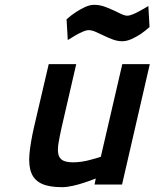

<svg xmlns="http://www.w3.org/2000/svg" viewBox="-20 -765 641 796"><path d="M601 -499 486 0H372L377 -25Q352 -15 327 -7Q306 0 281.5 5.5Q257 11 237 11Q183 11 152.5 -3.5Q122 -18 110 -48Q98 -78 102 -125Q106 -172 121 -238L182 -499H296L236 -239Q227 -199 222.5 -171Q218 -143 222 -125.5Q226 -108 240.5 -100Q255 -92 284 -92Q301 -92 320.5 -95Q340 -98 357 -103Q377 -108 398 -115L487 -499ZM600 -653Q581 -636 562 -623Q545 -612 525 -603Q505 -594 487 -594Q468 -594 448.5 -601Q429 -608 411 -617Q393 -626 376.5 -633Q360 -640 348 -640Q337 -640 322.5 -633.5Q308 -627 294 -619Q278 -610 261 -599L256 -685Q275 -702 295 -715Q312 -726 332 -735.5Q352 -745 371 -745Q392 -745 412 -738Q432 -731 450 -722.5Q468 -714 482.5 -707Q497 -700 508 -700Q517 -700 531.5 -706Q546 -712 560 -720Q577 -729 595 -740Z"/></svg>

Font: Panefresco 800wt
Style: Italic
Weight: 800
Foundry: Campivisivi & Chank Co
Version: Version 1.001